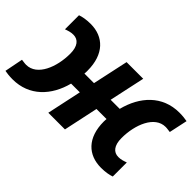

<svg xmlns="http://www.w3.org/2000/svg" viewBox="-95 -848 1150 1150"><g transform="rotate(45 480.0 -273.0)"><path d="M56 10C197 10 288 -88 322 -220H396L349 0H490L537 -220H622C622 -217 621 -207 621 -198C621 -59 697 10 805 10C844 10 872 4 892 -3V-122C872 -115 856 -109 833 -109C792 -109 766 -140 766 -203C766 -317 814 -437 906 -437C921 -437 932 -434 945 -433L970 -550C954 -553 932 -556 904 -556C760 -556 669 -454 635 -319H558L607 -546H466L417 -319H336C337 -327 337 -336 337 -345C337 -484 261 -556 153 -556C114 -556 86 -550 66 -543V-424C86 -431 102 -437 125 -437C166 -437 192 -406 192 -343C192 -229 144 -109 52 -109C37 -109 26 -112 13 -113L-10 4C6 7 28 10 56 10Z"/></g></svg>

Font: BC Sans
Style: Bold Italic
Weight: 700
Italic angle: -12°
Designer: Monotype Design Team
Province of B.C.
Foundry: Monotype Imaging Inc.
Version: Version 2.000;GOOG;noto-source:20170915:90ef993387c0